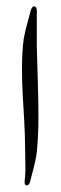

<svg xmlns="http://www.w3.org/2000/svg" viewBox="-20 -615 190 594"><path d="M85.4 -595.2Q88.4 -595.2 90.6 -593.3Q92.8 -591.3 93.3 -587.4Q93.8 -583.5 94 -580.8Q94.2 -578.1 94 -573.2Q93.8 -568.4 93.8 -568.4Q93.8 -557.6 93.8 -538.6Q93.8 -519.5 93.8 -503.9Q93.8 -488.3 93.8 -474.6Q94.2 -445.8 96.7 -372.3Q99.1 -298.8 98.9 -246.1Q98.6 -193.4 93.8 -144Q92.3 -125 76.2 -64.9Q75.7 -64 75 -60.3Q74.2 -56.6 73.5 -54.2Q72.8 -51.8 71.5 -48.6Q70.3 -45.4 68.4 -43.7Q66.4 -42 64 -41.5Q60.5 -41 58.6 -42.7Q56.6 -44.4 56.4 -48.1Q56.2 -51.8 56.2 -54.9Q56.2 -58.1 56.9 -62.3Q57.6 -66.4 57.6 -67.4Q58.6 -81.1 58.6 -96.2Q58.6 -111.3 58.1 -130.1Q57.6 -148.9 57.6 -158.7Q57.6 -192.9 54.9 -241.7Q52.2 -290.5 50 -326.9Q47.9 -363.3 48.1 -409.2Q48.3 -455.1 53.2 -493.7Q55.2 -505.9 58.1 -518.3Q61 -530.8 65.9 -548.1Q70.8 -565.4 72.3 -572.3Q72.8 -573.2 73 -575Q73.2 -576.7 73.7 -577.9Q74.2 -579.1 74.7 -581.1Q75.2 -583 75.7 -584.5Q76.2 -585.9 76.9 -587.6Q77.6 -589.4 78.6 -590.6Q79.6 -591.8 80.6 -593Q81.5 -594.2 82.8 -594.7Q84 -595.2 85.4 -595.2Z"/></svg>

Font: Dehalvi Khush Khat
Style: Regular
Weight: 400
Version: Version 002.500